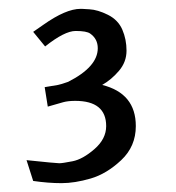

<svg xmlns="http://www.w3.org/2000/svg" viewBox="-20 -734 397 434"><path d="M40 -372Q107 -365 114 -365Q121 -365 144 -369.5Q167 -374 193.5 -397Q220 -420 220 -449Q220 -506 150 -506Q134 -506 123 -503L88 -493L81 -537L111 -542Q117 -543 134 -549Q201 -583 201 -625Q201 -646 184 -658Q176 -664 151 -664Q126 -664 82 -629L55 -662L78 -678Q129 -714 162 -714Q163 -714 165 -714L182 -713Q201 -712 224 -700.5Q247 -689 256.5 -667Q266 -645 266 -619.5Q266 -594 249 -574Q232 -554 211 -542Q287 -523 287 -449Q287 -403 254 -372Q221 -341 185 -330.5Q149 -320 119 -320Q89 -320 55 -325Z"/></svg>

Font: Sawarabi Mincho
Style: Regular
Weight: 400
Version: Version 1.00